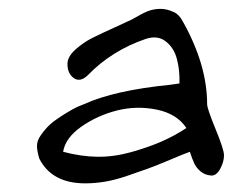

<svg xmlns="http://www.w3.org/2000/svg" viewBox="-20 -474 538 444"><path d="M317 -384Q238 -357 183 -300Q165 -283 150.5 -293.5Q136 -304 136 -326Q136 -343 154.5 -359.5Q173 -376 194 -386.5Q215 -397 245 -410.5Q275 -424 285 -429Q309 -443 321.5 -448Q334 -453 349.5 -453.5Q365 -454 382 -446Q394 -441 403 -424Q459 -324 459 -233Q459 -223 478.5 -175.5Q498 -128 498 -115Q498 -100 489.5 -84Q481 -68 469 -68Q454 -69 444 -77.5Q434 -86 429.5 -95.5Q425 -105 419 -123Q405 -118 372 -104Q339 -90 320.5 -83.5Q302 -77 274.5 -67.5Q247 -58 223.5 -54Q200 -50 177 -50Q100 -50 71 -107Q66 -123 65.5 -135.5Q65 -148 74.5 -161.5Q84 -175 94 -184.5Q104 -194 119.5 -204Q135 -214 147.5 -221Q160 -228 174 -233Q244 -265 374 -278Q388 -280 395 -281Q396 -312 389 -338Q382 -364 363 -378.5Q344 -393 317 -384ZM411 -178Q389 -211 342.5 -220.5Q296 -230 250.5 -218.5Q205 -207 168 -181Q131 -155 126 -123Q167 -112 205 -111.5Q243 -111 282.5 -122Q322 -133 353 -146.5Q384 -160 411 -178Z"/></svg>

Font: Long Cang
Style: Regular
Weight: 400
Designer: ZhongQi
Foundry: ZhongQi
Version: Version 2.001